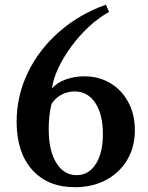

<svg xmlns="http://www.w3.org/2000/svg" viewBox="-20 -789 630 820"><path d="M300 10.5Q183.5 10.5 117.2 -64Q51 -138.5 51 -269Q51 -378.5 98 -477Q145 -575.5 230.8 -651.5Q316.5 -727.5 432 -769L446 -738Q403.5 -715 362.2 -677.2Q321 -639.5 287 -593.8Q253 -548 230.2 -500.8Q207.5 -453.5 202 -411Q222 -435 259 -449Q296 -463 339.5 -463Q403 -463 451.8 -433.5Q500.5 -404 528.2 -352.2Q556 -300.5 556 -233Q556 -161.5 523.5 -106.5Q491 -51.5 433.2 -20.5Q375.5 10.5 300 10.5ZM307 -41Q359 -41 389.2 -88.5Q419.5 -136 419.5 -216.5Q419.5 -300.5 387 -349.5Q354.5 -398.5 299 -398.5Q268.5 -398.5 242 -384.2Q215.5 -370 200 -345Q188 -296 188 -237Q188 -146.5 220.2 -93.8Q252.5 -41 307 -41Z"/></svg>

Font: Libre Caslon Text Medium
Style: Regular
Weight: 500
Designer: Pablo Impallari, Rodrigo Fuenzalida, Katja Schimmel
Foundry: Pablo Impallari, Rodrigo Fuenzalida
Version: Version 2.000